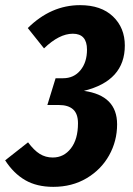

<svg xmlns="http://www.w3.org/2000/svg" viewBox="-66 -709 517 746"><path d="M419 -532Q419 -395 260 -356Q389 -338 389 -226Q389 -161 358 -105.5Q327 -50 270.5 -16.5Q214 17 141 17Q77 17 32 -9Q-13 -35 -46 -86L43 -156Q66 -125 88.5 -111Q111 -97 139 -97Q182 -97 209.5 -132.5Q237 -168 237 -230Q237 -267 218 -284Q199 -301 163 -301H118L150 -405H179Q221 -405 246.5 -436Q272 -467 272 -516Q272 -578 217 -578Q164 -578 105 -521L42 -600Q132 -689 245 -689Q327 -689 373 -645Q419 -601 419 -532Z"/></svg>

Font: Fira Sans Extra Condensed
Style: Bold Italic
Weight: 700
Width: 3
Italic angle: -8°
Designer: Carrois Corporate & Edenspiekermann AG
Foundry: Carrois Corporate GbR & Edenspiekermann AG
Version: Version 4.203